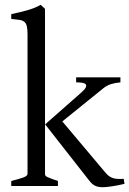

<svg xmlns="http://www.w3.org/2000/svg" viewBox="-20 -777 540 802"><path d="M483 -433Q461 -431 443 -425.5Q425 -420 405 -403L206 -242L168 -257L319 -390Q335 -404 338.5 -412.5Q342 -421 337.5 -425.5Q333 -430 322 -431.5Q311 -433 298 -433V-454H483ZM27 0V-21Q59 -29 77 -35.5Q95 -42 95 -51V-633Q95 -655 92 -667.5Q89 -680 81.5 -686Q74 -692 61 -694Q48 -696 27 -698V-718Q61 -725 93.5 -734Q126 -743 150 -757L168 -740V-51Q168 -47 169.5 -44Q171 -41 177 -38Q183 -35 193.5 -31Q204 -27 222 -21V0ZM500 -9Q471 -2 446 1.5Q421 5 410 5Q390 5 377.5 -1Q365 -7 354 -21L169 -257L220 -294L422 -54Q436 -38 452 -33Q468 -28 497 -30Z"/></svg>

Font: Kalpurush
Style: Regular
Weight: 400
Designer: Md. Tanbin Islam Siyam
Foundry: Tanbin Islam Siyam
Version: Version 0.258